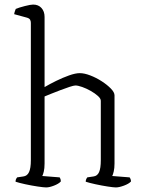

<svg xmlns="http://www.w3.org/2000/svg" viewBox="-20 -820 630 840"><path d="M182 0Q172 0 145 -4Q118 -8 90.5 -14Q63 -20 48 -25Q48 -33 51 -38Q54 -43 55 -44L82 -48Q99 -50 107 -67Q115 -84 115 -119V-720Q115 -728 111.5 -734Q108 -740 97 -743L42 -758Q43 -765 45.5 -772Q48 -779 49 -781Q63 -787 88.5 -793.5Q114 -800 125 -800Q148 -800 161.5 -785Q175 -770 175 -746V-439Q197 -452 225.5 -466Q254 -480 282 -490Q310 -500 329 -500Q349 -500 375 -490Q401 -480 425 -464.5Q449 -449 465 -432.5Q481 -416 481 -403V-105Q481 -84 477.5 -69.5Q474 -55 471 -50L547 -44Q553 -36 553 -26Q544 -16 522.5 -8Q501 0 487 0Q477 0 451 -4Q425 -8 397.5 -14Q370 -20 355 -25Q355 -35 362 -44L389 -48Q406 -50 413.5 -67Q421 -84 421 -119V-379Q421 -389 408 -400.5Q395 -412 376.5 -422.5Q358 -433 339.5 -439.5Q321 -446 310 -446Q303 -446 284.5 -440Q266 -434 244 -425.5Q222 -417 203 -409.5Q184 -402 175 -398V-105Q175 -83 171.5 -69Q168 -55 165 -50L241 -44Q243 -41 244.5 -37Q246 -33 246 -26Q237 -16 216.5 -8Q196 0 182 0Z"/></svg>

Font: Texturina Thin
Style: Regular
Weight: 100
Designer: Guillermo Torres Carreño
Foundry: Omnibus-Type
Version: Version 1.002; ttfautohint (v1.8.3)